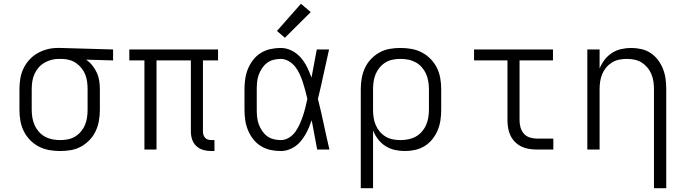

<svg xmlns="http://www.w3.org/2000/svg" viewBox="-20 -792 3640 1017"><path d="M299 8Q270 8 241 3Q212 -2 186 -15.5Q160 -29 139.5 -50Q119 -71 106 -97Q93 -123 88 -152Q83 -181 83 -210V-320Q83 -348 87.5 -375.5Q92 -403 104 -428.5Q116 -454 135 -475Q154 -496 178.5 -510Q203 -524 230 -531Q257 -538 285 -538Q289 -538 292.5 -538Q296 -538 300 -538L579 -530V-472L436 -476Q455 -463 469 -445.5Q483 -428 492.5 -407.5Q502 -387 505.5 -364.5Q509 -342 509 -320V-210Q509 -181 504 -152.5Q499 -124 487 -98Q475 -72 455 -51Q435 -30 410 -16Q385 -2 356.5 3Q328 8 299 8ZM299 -50Q320 -50 340 -54Q360 -58 377.5 -68.5Q395 -79 408.5 -95Q422 -111 430 -130Q438 -149 441 -169.5Q444 -190 444 -210V-320Q444 -339 441.5 -358.5Q439 -378 432 -396Q425 -414 413 -429.5Q401 -445 385 -456.5Q369 -468 350.5 -473.5Q332 -479 312 -480H300Q297 -480 294.5 -480Q292 -480 290 -480Q270 -480 250.5 -474.5Q231 -469 213.5 -458.5Q196 -448 183 -432.5Q170 -417 162 -398.5Q154 -380 151 -360Q148 -340 148 -320V-210Q148 -189 151.5 -168.5Q155 -148 163.5 -129Q172 -110 186 -94Q200 -78 218.5 -68Q237 -58 257.5 -54Q278 -50 299 -50Z M1100 8Q1078 8 1057.5 2.5Q1037 -3 1021 -17.5Q1005 -32 998 -52.5Q991 -73 991 -94V-472H809V0H745V-472H665V-530H1135V-472H1055V-94Q1055 -85 1058 -76.5Q1061 -68 1067 -61.5Q1073 -55 1082 -52.5Q1091 -50 1100 -50H1116V8Z M1467 8Q1439 8 1412 2Q1385 -4 1361.5 -18.5Q1338 -33 1321 -55Q1304 -77 1293.5 -102.5Q1283 -128 1279 -155.5Q1275 -183 1275 -210V-320Q1275 -347 1279 -374.5Q1283 -402 1293.5 -427.5Q1304 -453 1321 -475Q1338 -497 1361.5 -511.5Q1385 -526 1412 -532Q1439 -538 1467 -538Q1497 -538 1525 -524Q1553 -510 1573 -487Q1593 -464 1606.5 -436.5Q1620 -409 1630 -381Q1637 -418 1644 -455.5Q1651 -493 1658 -530H1723Q1708 -465 1694 -399Q1680 -333 1664 -268Q1681 -201 1695 -134Q1709 -67 1725 0H1660Q1653 -39 1645.5 -77.5Q1638 -116 1631 -155Q1624 -135 1616 -116Q1608 -97 1597.5 -79Q1587 -61 1574 -45Q1561 -29 1544 -17Q1527 -5 1507 1.5Q1487 8 1467 8ZM1467 -50Q1490 -50 1510.5 -62.5Q1531 -75 1544.5 -94Q1558 -113 1567.5 -134.5Q1577 -156 1584.5 -178Q1592 -200 1597.5 -222.5Q1603 -245 1608 -268Q1603 -291 1597 -313Q1591 -335 1584 -356.5Q1577 -378 1567.5 -399Q1558 -420 1544 -438Q1530 -456 1509.5 -468Q1489 -480 1467 -480Q1447 -480 1428 -475Q1409 -470 1394 -458.5Q1379 -447 1368 -430.5Q1357 -414 1350.5 -396Q1344 -378 1342 -358.5Q1340 -339 1340 -320V-210Q1340 -191 1342 -171.5Q1344 -152 1350.5 -134Q1357 -116 1368 -99.5Q1379 -83 1394 -71.5Q1409 -60 1428 -55Q1447 -50 1467 -50ZM1489 -592 1447 -628 1574 -772 1626 -728Z M1891 205V-320Q1891 -349 1896 -377.5Q1901 -406 1913 -432Q1925 -458 1945 -479Q1965 -500 1990 -514Q2015 -528 2043.5 -533Q2072 -538 2101 -538Q2130 -538 2159 -533Q2188 -528 2214 -514.5Q2240 -501 2260.5 -480Q2281 -459 2294 -433Q2307 -407 2312 -378Q2317 -349 2317 -320V-210Q2317 -182 2313 -155Q2309 -128 2298.5 -102.5Q2288 -77 2270.5 -55Q2253 -33 2229.5 -18.5Q2206 -4 2179 2Q2152 8 2124 8Q2097 8 2070.5 2Q2044 -4 2021.5 -18.5Q1999 -33 1982.5 -54.5Q1966 -76 1956 -101V205ZM2101 -50Q2122 -50 2142.5 -54Q2163 -58 2181.5 -68Q2200 -78 2214 -94Q2228 -110 2236.5 -129Q2245 -148 2248.5 -168.5Q2252 -189 2252 -210V-320Q2252 -341 2248.5 -361.5Q2245 -382 2236.5 -401Q2228 -420 2214 -436Q2200 -452 2181.5 -462Q2163 -472 2142.5 -476Q2122 -480 2101 -480Q2080 -480 2060 -476Q2040 -472 2022.5 -461.5Q2005 -451 1991.5 -435Q1978 -419 1970 -400Q1962 -381 1959 -360.5Q1956 -340 1956 -320V-210Q1956 -190 1959 -169.5Q1962 -149 1970 -130Q1978 -111 1991.5 -95Q2005 -79 2022.5 -68.5Q2040 -58 2060 -54Q2080 -50 2101 -50Z M2822 0Q2802 0 2781 -3.5Q2760 -7 2741.5 -16Q2723 -25 2708 -40Q2693 -55 2684 -74Q2675 -93 2671.5 -113.5Q2668 -134 2668 -155V-472H2491V-530H2909V-472H2732V-155Q2732 -136 2737 -117.5Q2742 -99 2754.5 -84.5Q2767 -70 2785.5 -64Q2804 -58 2822 -58H2911V0Z M3444 205V-320Q3444 -340 3441 -360.5Q3438 -381 3430 -400Q3422 -419 3409 -434.5Q3396 -450 3378.5 -461Q3361 -472 3340.5 -476Q3320 -480 3300 -480Q3280 -480 3259.5 -476Q3239 -472 3221.5 -461Q3204 -450 3191 -434.5Q3178 -419 3170 -400Q3162 -381 3159 -360.5Q3156 -340 3156 -320V0H3091V-530H3156V-429Q3166 -454 3182.5 -475.5Q3199 -497 3221.5 -511.5Q3244 -526 3270.5 -532Q3297 -538 3323 -538Q3350 -538 3377 -532Q3404 -526 3426.5 -511Q3449 -496 3465.5 -474Q3482 -452 3492 -426.5Q3502 -401 3505.5 -374Q3509 -347 3509 -320V205Z"/></svg>

Font: Iosevka Curly Light Extended
Style: Regular
Weight: 300
Width: 7
Monospace: yes
Designer: Belleve Invis
Foundry: Belleve Invis
Version: Version 11.1.0; ttfautohint (v1.8.3)